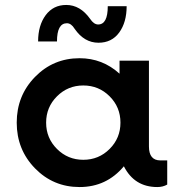

<svg xmlns="http://www.w3.org/2000/svg" viewBox="-20 -745 712 775"><path d="M250 -651.2Q210 -651.2 210 -577.5H133.8Q133.8 -642.5 164.4 -683.8Q195 -725 247.5 -725Q303.8 -725 343.8 -668.8Q358.8 -646.2 376.2 -646.2Q415 -646.2 415 -720H491.2Q491.2 -655 461.2 -613.8Q431.2 -572.5 377.5 -572.5Q320 -572.5 281.2 -628.8Q267.5 -651.2 250 -651.2ZM627.5 -97.5H655V0Q637.5 10 615 10Q522.5 10 480 -73.8Q410 10 301.2 10Q195 10 121.2 -65.6Q47.5 -141.2 47.5 -250Q47.5 -358.8 121.2 -434.4Q195 -510 301.2 -510Q393.8 -510 462.5 -447.5V-500H581.2V-153.8Q581.2 -97.5 627.5 -97.5ZM210 -143.8Q253.8 -100 316.2 -100Q378.8 -100 422.5 -143.8Q466.2 -187.5 466.2 -250Q466.2 -312.5 422.5 -356.2Q378.8 -400 316.2 -400Q253.8 -400 210 -356.2Q166.2 -312.5 166.2 -250Q166.2 -187.5 210 -143.8Z"/></svg>

Font: Now Medium
Style: Regular
Weight: 500
Designer: Alfredo Marco Pradil
Foundry: Alfredo Marco Pradil
Version: Version 1.002;PS 001.002;hotconv 1.0.88;makeotf.lib2.5.64775